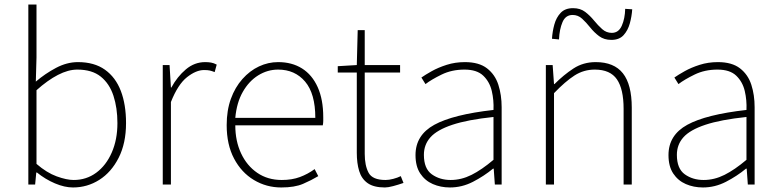

<svg xmlns="http://www.w3.org/2000/svg" viewBox="-20 -814 3439 847"><path d="M302 13Q265 13 222.5 -5Q180 -23 143 -53H140L135 0H105V-794H141V-560L138 -454Q179 -489 227 -514.5Q275 -540 324 -540Q396 -540 443 -506.5Q490 -473 513 -413Q536 -353 536 -271Q536 -182 503.5 -118Q471 -54 418 -20.5Q365 13 302 13ZM305 -20Q361 -20 404.5 -52Q448 -84 473 -141Q498 -198 498 -271Q498 -338 480.5 -391.5Q463 -445 424.5 -476Q386 -507 321 -507Q281 -507 235.5 -483.5Q190 -460 141 -416V-91Q186 -52 230 -36Q274 -20 305 -20Z M698 0V-527H728L734 -428H736Q762 -476 800 -508Q838 -540 885 -540Q899 -540 911 -538Q923 -536 936 -529L927 -496Q914 -501 905 -503Q896 -505 880 -505Q845 -505 805 -473.5Q765 -442 734 -364V0Z M1221 13Q1155 13 1100 -20Q1045 -53 1012.5 -114.5Q980 -176 980 -262Q980 -327 998.5 -378Q1017 -429 1049.5 -465.5Q1082 -502 1122.5 -521Q1163 -540 1207 -540Q1268 -540 1312.5 -512Q1357 -484 1381.5 -429.5Q1406 -375 1406 -297Q1406 -289 1406 -280.5Q1406 -272 1404 -261H1018Q1018 -192 1043.5 -137.5Q1069 -83 1115 -51.5Q1161 -20 1223 -20Q1268 -20 1303 -33Q1338 -46 1368 -68L1384 -37Q1354 -19 1317 -3Q1280 13 1221 13ZM1018 -294H1371Q1371 -401 1326 -454Q1281 -507 1207 -507Q1160 -507 1119 -481.5Q1078 -456 1051 -408.5Q1024 -361 1018 -294Z M1678 13Q1629 13 1602 -6Q1575 -25 1564.5 -59.5Q1554 -94 1554 -140V-494H1470V-522L1554 -527L1558 -681H1589V-527H1745V-494H1589V-135Q1589 -84 1606 -52Q1623 -20 1681 -20Q1696 -20 1715 -25Q1734 -30 1748 -37L1760 -7Q1737 1 1714.5 7Q1692 13 1678 13Z M1965 13Q1924 13 1889.5 -2Q1855 -17 1834 -48.5Q1813 -80 1813 -130Q1813 -218 1896 -263.5Q1979 -309 2157 -329Q2159 -372 2149.5 -412.5Q2140 -453 2112 -480Q2084 -507 2029 -507Q1973 -507 1928 -485Q1883 -463 1857 -443L1839 -472Q1856 -484 1884.5 -500Q1913 -516 1950.5 -528Q1988 -540 2031 -540Q2093 -540 2128.5 -512.5Q2164 -485 2178.5 -440Q2193 -395 2193 -341V0H2163L2158 -70H2155Q2115 -37 2066.5 -12Q2018 13 1965 13ZM1968 -20Q2015 -20 2060 -42.5Q2105 -65 2157 -109V-298Q2043 -286 1975.5 -263.5Q1908 -241 1879 -208.5Q1850 -176 1850 -131Q1850 -70 1885 -45Q1920 -20 1968 -20Z M2388 0V-527H2418L2424 -443H2426Q2467 -484 2510 -512Q2553 -540 2608 -540Q2689 -540 2728 -490.5Q2767 -441 2767 -339V0H2731V-334Q2731 -421 2701.5 -464Q2672 -507 2604 -507Q2555 -507 2514.5 -481Q2474 -455 2424 -403V0ZM2677 -638Q2645 -638 2623 -654.5Q2601 -671 2583.5 -693Q2566 -715 2548 -731.5Q2530 -748 2506 -748Q2475 -748 2461.5 -716.5Q2448 -685 2446 -640L2415 -643Q2417 -675 2425.5 -706Q2434 -737 2453.5 -757.5Q2473 -778 2508 -778Q2540 -778 2561.5 -761.5Q2583 -745 2600.5 -723.5Q2618 -702 2636.5 -685.5Q2655 -669 2679 -669Q2709 -669 2723 -700.5Q2737 -732 2738 -775L2769 -773Q2767 -742 2758.5 -711Q2750 -680 2731 -659Q2712 -638 2677 -638Z M3081 13Q3040 13 3005.5 -2Q2971 -17 2950 -48.5Q2929 -80 2929 -130Q2929 -218 3012 -263.5Q3095 -309 3273 -329Q3275 -372 3265.5 -412.5Q3256 -453 3228 -480Q3200 -507 3145 -507Q3089 -507 3044 -485Q2999 -463 2973 -443L2955 -472Q2972 -484 3000.5 -500Q3029 -516 3066.5 -528Q3104 -540 3147 -540Q3209 -540 3244.5 -512.5Q3280 -485 3294.5 -440Q3309 -395 3309 -341V0H3279L3274 -70H3271Q3231 -37 3182.5 -12Q3134 13 3081 13ZM3084 -20Q3131 -20 3176 -42.5Q3221 -65 3273 -109V-298Q3159 -286 3091.5 -263.5Q3024 -241 2995 -208.5Q2966 -176 2966 -131Q2966 -70 3001 -45Q3036 -20 3084 -20Z"/></svg>

Font: Noto Sans KR Thin
Style: Regular
Weight: 100
Designer: Ryoko NISHIZUKA 西塚涼子 (kana, bopomofo & ideographs); Paul D. Hunt (Latin, Greek & Cyrillic); Sandoll Communications 산돌커뮤니
Foundry: Adobe
Version: Version 2.004-H2;hotconv 1.0.118;makeotfexe 2.5.65603